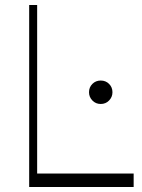

<svg xmlns="http://www.w3.org/2000/svg" viewBox="-20 -750 571 770"><path d="M97 0V-730H129V0ZM125 0V-54H516V0ZM384 -333Q364 -333 350.5 -347Q337 -361 337 -380Q337 -400 350.5 -413.5Q364 -427 384 -427Q404 -427 417.5 -413.5Q431 -400 431 -380Q431 -361 417.5 -347Q404 -333 384 -333Z"/></svg>

Font: Savate ExtraLight
Style: Regular
Weight: 200
Designer: Max Esnée
Foundry: Plomb Type
Version: Version 2.000